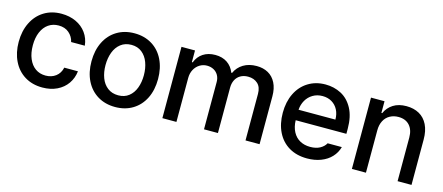

<svg xmlns="http://www.w3.org/2000/svg" viewBox="-43 -953 3180 1379"><g transform="rotate(15 1547.5 -263.0)"><path d="M40 -262.7Q40 -343.3 70.6 -405.5Q101.1 -467.8 156.7 -502.4Q212.4 -537.1 286.1 -537.1Q346.2 -537.1 394 -514.9Q441.9 -492.7 471.2 -452.1Q500.5 -411.6 505.9 -358.4H404.3Q395.5 -397.9 365.2 -424.1Q335 -450.2 288.1 -450.2Q245.1 -450.2 212.6 -427.7Q180.2 -405.3 162.4 -363.5Q144.5 -321.8 144.5 -265.6Q144.5 -208 162.4 -165.8Q180.2 -123.5 212.4 -100.8Q244.6 -78.1 288.1 -78.1Q332.5 -78.1 363.8 -101.8Q395 -125.5 404.3 -168H505.9Q500 -116.2 471.9 -75.7Q443.8 -35.2 396.5 -12.2Q349.1 10.7 288.1 10.7Q212.4 10.7 156.2 -24.2Q100.1 -59.1 70.1 -121.1Q40 -183.1 40 -262.7Z M581.1 -262.7Q581.1 -344.7 611.8 -406.7Q642.6 -468.8 698.7 -502.9Q754.9 -537.1 829.1 -537.1Q902.8 -537.1 959 -502.9Q1015.1 -468.8 1045.7 -406.5Q1076.2 -344.2 1076.2 -262.7Q1076.2 -181.2 1045.7 -119.4Q1015.1 -57.6 959 -23.4Q902.8 10.7 829.1 10.7Q754.9 10.7 698.7 -23.4Q642.6 -57.6 611.8 -119.4Q581.1 -181.2 581.1 -262.7ZM970.7 -262.7Q970.7 -314.9 954.8 -357.7Q939 -400.4 907 -425.8Q875 -451.2 829.1 -451.2Q782.2 -451.2 749.8 -425.8Q717.3 -400.4 701.4 -357.7Q685.5 -314.9 685.5 -262.7Q685.5 -210.4 701.4 -168.2Q717.3 -126 749.8 -101.1Q782.2 -76.2 829.1 -76.2Q875.5 -76.2 907.2 -101.1Q939 -126 954.8 -168.2Q970.7 -210.4 970.7 -262.7Z M1178.7 -530.3H1279.3V-443.4H1285.2Q1302.2 -488.3 1339.6 -512.7Q1377 -537.1 1429.7 -537.1Q1481.9 -537.1 1518.6 -512.5Q1555.2 -487.8 1572.3 -443.4H1578.1Q1597.7 -487.3 1638.9 -512.2Q1680.2 -537.1 1737.3 -537.1Q1786.1 -537.1 1823 -516.6Q1859.9 -496.1 1880.6 -455.3Q1901.4 -414.6 1901.4 -355.5V0H1796.9V-345.7Q1796.9 -396.5 1769 -421.9Q1741.2 -447.3 1697.3 -447.3Q1664.6 -447.3 1640.6 -433.3Q1616.7 -419.4 1604.2 -394.5Q1591.8 -369.6 1591.8 -337.9V0H1488.3V-351.6Q1488.3 -379.9 1476.1 -401.6Q1463.9 -423.3 1441.9 -435.3Q1419.9 -447.3 1391.6 -447.3Q1362.3 -447.3 1337.4 -431.9Q1312.5 -416.5 1297.9 -389.2Q1283.2 -361.8 1283.2 -327.1V0H1178.7Z M2003.9 -261.7Q2003.9 -342.8 2034.4 -405.3Q2064.9 -467.8 2120.6 -502.4Q2176.3 -537.1 2249 -537.1Q2313 -537.1 2366.2 -509.3Q2419.4 -481.4 2451.9 -421.6Q2484.4 -361.8 2484.4 -270.5V-233.4H2107.4Q2108.9 -184.1 2127.7 -148.2Q2146.5 -112.3 2179.7 -93.8Q2212.9 -75.2 2256.8 -75.2Q2299.3 -75.2 2328.6 -91.1Q2357.9 -106.9 2372.1 -132.8H2477.5Q2465.8 -89.8 2435.5 -57.4Q2405.3 -24.9 2359.1 -7.1Q2313 10.7 2255.9 10.7Q2178.7 10.7 2121.8 -22.9Q2064.9 -56.6 2034.4 -118.2Q2003.9 -179.7 2003.9 -261.7ZM2381.8 -311.5Q2381.8 -352.1 2365.5 -383.8Q2349.1 -415.5 2319.3 -433.3Q2289.6 -451.2 2250 -451.2Q2209.5 -451.2 2178 -432.4Q2146.5 -413.6 2128.4 -381.6Q2110.4 -349.6 2107.9 -311.5Z M2692.4 0H2587.9V-530.3H2688.5V-443.4H2694.3Q2713.9 -487.3 2753.4 -512.2Q2793 -537.1 2850.6 -537.1Q2905.8 -537.1 2946.3 -514.4Q2986.8 -491.7 3009 -446.8Q3031.2 -401.9 3031.2 -336.9V0H2927.7V-324.2Q2927.7 -381.8 2897.9 -414.6Q2868.2 -447.3 2815.4 -447.3Q2779.8 -447.3 2751.7 -431.6Q2723.6 -416 2708 -386Q2692.4 -356 2692.4 -314.5Z"/></g></svg>

Font: WEMIX Pretendard Medium
Style: Regular
Weight: 500
Designer: Base glyphs from Inter by Rasmus Andersson; Hangeul glyphs from Noto Sans CJK(Source Han Sans) by Jang Soo-young and Kan
Foundry: Kil Hyung-jin
Version: Version 1.000